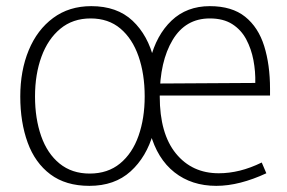

<svg xmlns="http://www.w3.org/2000/svg" viewBox="-20 -597 935 625"><path d="M271 8Q194 8 144 -29.5Q94 -67 70 -133Q46 -199 46 -283Q46 -367 73.5 -433.5Q101 -500 153 -538.5Q205 -577 277 -577Q361 -577 411.5 -529.5Q462 -482 481 -403H469Q489 -483 538.5 -530Q588 -577 663 -577Q735 -577 778 -542.5Q821 -508 840 -447Q859 -386 859 -308V-286H477V-325L811 -327Q812 -364 805 -401Q798 -438 781.5 -469Q765 -500 736 -518.5Q707 -537 663 -537Q584 -537 542 -467Q500 -397 500 -283Q500 -162 552.5 -97.5Q605 -33 692 -33Q726 -33 760.5 -41.5Q795 -50 832 -68L847 -33Q804 -13 763 -2.5Q722 8 684 8Q604 8 548 -36Q492 -80 469 -164H479Q457 -86 405 -39Q353 8 271 8ZM272 -32Q331 -32 371 -65Q411 -98 431 -155Q451 -212 451 -283Q451 -356 431 -413.5Q411 -471 372 -504Q333 -537 275 -537Q217 -537 176.5 -503.5Q136 -470 115 -412.5Q94 -355 94 -283Q94 -211 114 -154Q134 -97 174 -64.5Q214 -32 272 -32Z"/></svg>

Font: Yaldevi ExtraLight
Style: Regular
Weight: 200
Designer: Sol Matas, Rajitha Manaperi, Kosala Senevirathne
Foundry: Mooniak
Version: Version 1.100